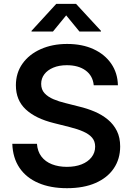

<svg xmlns="http://www.w3.org/2000/svg" viewBox="-20 -966 688 997"><path d="M327.6 11.2Q242.2 11.2 179.2 -15.9Q116.2 -43 81.3 -94.5Q46.4 -146 43.9 -219.2H171.9Q174.8 -179.7 195.1 -153.1Q215.3 -126.5 249.8 -113Q284.2 -99.6 327.1 -99.6Q370.6 -99.6 403.6 -112.5Q436.5 -125.5 455.3 -149.4Q474.1 -173.3 474.1 -204.6Q474.1 -232.4 458.3 -251Q442.4 -269.5 412.8 -282.7Q383.3 -295.9 341.8 -306.2L260.3 -326.7Q165 -350.1 113.8 -397.9Q62.5 -445.8 62.5 -522.9Q62.5 -587.4 96.9 -635.7Q131.3 -684.1 191.7 -710.9Q252 -737.8 328.6 -737.8Q407.2 -737.8 465.8 -710.7Q524.4 -683.6 557.6 -635.3Q590.8 -586.9 592.3 -523.4H466.8Q461.9 -572.8 424.6 -600.1Q387.2 -627.4 327.1 -627.4Q286.6 -627.4 256.6 -614.7Q226.6 -602.1 210.2 -580.3Q193.8 -558.6 193.8 -530.3Q193.8 -501 211.4 -481.9Q229 -462.9 257.8 -450.7Q286.6 -438.5 319.8 -430.7L389.2 -413.1Q433.1 -402.8 471.9 -386.2Q510.7 -369.6 540.5 -344.7Q570.3 -319.8 587.2 -285.6Q604 -251.5 604 -205.6Q604 -140.6 571 -91.8Q538.1 -43 476.3 -15.9Q414.6 11.2 327.6 11.2ZM254.9 -802.2H143.6V-805.7L272 -945.8H375L504.4 -805.7V-802.2H392.6L323.7 -886.2Z"/></svg>

Font: Inter 18pt SemiBold
Style: Regular
Weight: 600
Designer: Rasmus Andersson
Foundry: rsms
Version: Version 4.001;git-66647c0bb